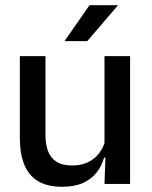

<svg xmlns="http://www.w3.org/2000/svg" viewBox="-20 -704 580 735"><path d="M154 -489V-187Q154 -152 163.8 -125.8Q173.5 -99.5 196 -85Q218.5 -70.5 256.5 -70.5Q292.5 -70.5 318.2 -83.5Q344 -96.5 360.5 -118.8Q377 -141 383.5 -168.5L399.5 -100.5H378.5Q370 -70 350.5 -44.5Q331 -19 298.5 -4Q266 11 218 11Q161 11 125.2 -10.8Q89.5 -32.5 72.8 -74.2Q56 -116 56 -176V-489ZM478 -489V0H380L384 -114.5L380 -120.5V-489ZM322.5 -684H430.5V-682.5L314 -546.5H228V-548Z"/></svg>

Font: Anek Tamil Medium
Style: Regular
Weight: 500
Designer: Aadarsh Rajan (Tamil), Yesha Goshar (Latin)
Foundry: Ek Type
Version: Version 1.003